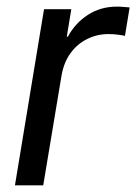

<svg xmlns="http://www.w3.org/2000/svg" viewBox="-20 -557 410 577"><path d="M24.9 0 112.3 -529.3H194.3L180.7 -446.8H184.1Q205.6 -487.3 243.9 -512.2Q282.2 -537.1 331.1 -537.1Q341.3 -537.1 352.5 -536.1Q363.8 -535.2 369.6 -534.7L355.5 -449.2Q350.1 -450.7 336.2 -452.6Q322.3 -454.6 305.2 -454.6Q272 -454.6 242.2 -439.9Q212.4 -425.3 191.9 -397.2Q171.4 -369.1 164.6 -328.1L109.9 0Z"/></svg>

Font: Inter 24pt
Style: Italic
Weight: 400
Italic angle: -9.3988°
Designer: Rasmus Andersson
Foundry: rsms
Version: Version 4.001;git-66647c0bb